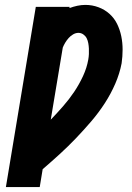

<svg xmlns="http://www.w3.org/2000/svg" viewBox="-20 -763 540 783"><path d="M4 0 126 -735H264L263 -730Q279 -736 295.5 -739.5Q312 -743 328 -743Q356 -743 381.5 -733.5Q407 -724 426.5 -706.5Q446 -689 457.5 -665.5Q469 -642 474.5 -615.5Q480 -589 480 -561Q480 -533 476 -505Q468 -463 450 -421.5Q432 -380 407 -341.5Q382 -303 352 -268Q322 -233 290 -199.5Q258 -166 223.5 -134.5Q189 -103 154 -73L142 0ZM187 -275Q213 -302 237.5 -330Q262 -358 282.5 -388.5Q303 -419 318.5 -452.5Q334 -486 340 -520Q342 -531 342.5 -542.5Q343 -554 342.5 -565Q342 -576 340 -587Q338 -598 333.5 -607Q329 -616 320 -622.5Q311 -629 300 -629Q289 -629 278.5 -623Q268 -617 260 -608Q252 -599 246 -589Q240 -579 236 -569Z"/></svg>

Font: Iosevka Slab Heavy Oblique
Style: Regular
Weight: 900
Italic angle: -9°
Monospace: yes
Designer: Belleve Invis
Foundry: Belleve Invis
Version: Version 11.1.1; ttfautohint (v1.8.3)